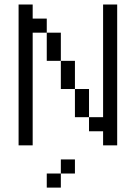

<svg xmlns="http://www.w3.org/2000/svg" viewBox="-20 -645 602 852"><path d="M62.5 0H125V-500H187.5V-562.5H125V-625H62.5ZM187.5 187.5H250V125H187.5ZM187.5 -375H250V-500H187.5ZM250 125H312.5V62.5H250ZM250 -250H312.5V-375H250ZM312.5 -125H375V-250H312.5ZM375 -62.5H437.5V0H500V-625H437.5V-125H375Z"/></svg>

Font: ChillMoonMono
Style: Regular
Weight: 400
Designer: Warren2060
Foundry: ChillType
Version: Version 1.000;Glyphs 3.1.1 (3135)